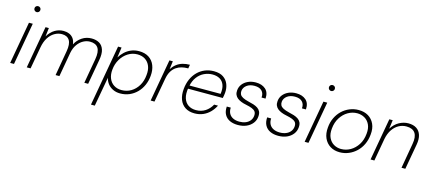

<svg xmlns="http://www.w3.org/2000/svg" viewBox="-63 -1333 4910 2181"><g transform="rotate(15 2392.5 -242.5)"><path d="M35 0 123 -496H168L80 0ZM176 -635Q162 -635 151.5 -645Q141 -655 141 -670Q141 -686 151.5 -695.5Q162 -705 176 -705Q190 -705 200.5 -695.5Q211 -686 211 -670Q211 -655 200.5 -645Q190 -635 176 -635Z M230 0 318 -496H357L345 -395Q379 -451 426 -479.5Q473 -508 529 -508Q562 -508 591.5 -497Q621 -486 642 -460Q663 -434 669 -388Q696 -441 746 -474.5Q796 -508 859 -508Q912 -508 949.5 -486Q987 -464 1002.5 -416.5Q1018 -369 1004 -293L952 0H907L958 -290Q974 -382 946 -425Q918 -468 850 -468Q810 -468 772 -447.5Q734 -427 705.5 -387.5Q677 -348 665 -289L614 0H569L620 -293Q636 -382 609 -425Q582 -468 520 -468Q474 -468 432.5 -443.5Q391 -419 362 -372.5Q333 -326 321 -257L275 0Z M1044 220 1171 -496H1212L1195 -375Q1217 -411 1249 -441.5Q1281 -472 1323.5 -490Q1366 -508 1416 -508Q1486 -508 1532.5 -477.5Q1579 -447 1600 -393.5Q1621 -340 1615 -273Q1610 -212 1587 -160Q1564 -108 1526 -69.5Q1488 -31 1438.5 -9.5Q1389 12 1329 12Q1282 12 1244 -6.5Q1206 -25 1182.5 -56Q1159 -87 1151 -124L1089 220ZM1335 -29Q1397 -29 1447 -59Q1497 -89 1529 -142.5Q1561 -196 1567 -267Q1574 -328 1556 -373Q1538 -418 1500 -443Q1462 -468 1408 -468Q1348 -468 1297.5 -436Q1247 -404 1214.5 -349Q1182 -294 1176 -227Q1170 -169 1188 -124Q1206 -79 1244.5 -54Q1283 -29 1335 -29Z M1687 0 1775 -496H1815L1803 -400Q1827 -437 1858 -461Q1889 -485 1928 -496.5Q1967 -508 2013 -508L2005 -463H1992Q1962 -463 1929 -455Q1896 -447 1866 -427Q1836 -407 1814 -371.5Q1792 -336 1782 -279L1732 0Z M2204 12Q2138 12 2093.5 -17.5Q2049 -47 2029 -100.5Q2009 -154 2016 -226Q2022 -289 2045 -341Q2068 -393 2105.5 -430.5Q2143 -468 2191.5 -488Q2240 -508 2297 -508Q2366 -508 2408 -479.5Q2450 -451 2468 -404Q2486 -357 2481 -302Q2480 -288 2477 -271.5Q2474 -255 2471 -240H2050L2056 -279H2435Q2444 -342 2428.5 -384Q2413 -426 2377.5 -447Q2342 -468 2290 -468Q2241 -468 2194.5 -446.5Q2148 -425 2114 -380.5Q2080 -336 2067 -267L2063 -249Q2051 -177 2066.5 -128Q2082 -79 2119.5 -53.5Q2157 -28 2211 -28Q2273 -28 2320 -58.5Q2367 -89 2396 -142H2441Q2419 -98 2385 -63Q2351 -28 2305.5 -8Q2260 12 2204 12Z M2714 12Q2659 12 2618.5 -7Q2578 -26 2557 -64Q2536 -102 2540 -158H2587Q2584 -118 2599.5 -89Q2615 -60 2646.5 -44.5Q2678 -29 2722 -29Q2762 -29 2794 -42Q2826 -55 2845.5 -79.5Q2865 -104 2868 -136Q2871 -168 2858 -186Q2845 -204 2817 -215Q2789 -226 2745 -235Q2713 -241 2686 -252Q2659 -263 2640.5 -278Q2622 -293 2612.5 -315Q2603 -337 2606 -366Q2609 -407 2633.5 -439Q2658 -471 2698.5 -489.5Q2739 -508 2790 -508Q2861 -508 2904 -470.5Q2947 -433 2942 -359H2895Q2900 -408 2871.5 -437.5Q2843 -467 2785 -467Q2729 -467 2693.5 -440Q2658 -413 2654 -372Q2652 -348 2661.5 -330.5Q2671 -313 2696 -300Q2721 -287 2762 -277Q2795 -270 2824.5 -260.5Q2854 -251 2875.5 -236.5Q2897 -222 2908 -199.5Q2919 -177 2916 -142Q2913 -97 2886 -62Q2859 -27 2815 -7.5Q2771 12 2714 12Z M3189 12Q3134 12 3093.5 -7Q3053 -26 3032 -64Q3011 -102 3015 -158H3062Q3059 -118 3074.5 -89Q3090 -60 3121.5 -44.5Q3153 -29 3197 -29Q3237 -29 3269 -42Q3301 -55 3320.5 -79.5Q3340 -104 3343 -136Q3346 -168 3333 -186Q3320 -204 3292 -215Q3264 -226 3220 -235Q3188 -241 3161 -252Q3134 -263 3115.5 -278Q3097 -293 3087.5 -315Q3078 -337 3081 -366Q3084 -407 3108.5 -439Q3133 -471 3173.5 -489.5Q3214 -508 3265 -508Q3336 -508 3379 -470.5Q3422 -433 3417 -359H3370Q3375 -408 3346.5 -437.5Q3318 -467 3260 -467Q3204 -467 3168.5 -440Q3133 -413 3129 -372Q3127 -348 3136.5 -330.5Q3146 -313 3171 -300Q3196 -287 3237 -277Q3270 -270 3299.5 -260.5Q3329 -251 3350.5 -236.5Q3372 -222 3383 -199.5Q3394 -177 3391 -142Q3388 -97 3361 -62Q3334 -27 3290 -7.5Q3246 12 3189 12Z M3498 0 3586 -496H3631L3543 0ZM3639 -635Q3625 -635 3614.5 -645Q3604 -655 3604 -670Q3604 -686 3614.5 -695.5Q3625 -705 3639 -705Q3653 -705 3663.5 -695.5Q3674 -686 3674 -670Q3674 -655 3663.5 -645Q3653 -635 3639 -635Z M3911 12Q3847 12 3799.5 -17.5Q3752 -47 3728 -100.5Q3704 -154 3711 -226Q3716 -289 3741 -341Q3766 -393 3805 -430Q3844 -467 3894 -487.5Q3944 -508 3999 -508Q4065 -508 4112.5 -479.5Q4160 -451 4184.5 -398Q4209 -345 4201 -273Q4195 -209 4170.5 -157Q4146 -105 4106.5 -67.5Q4067 -30 4017 -9Q3967 12 3911 12ZM3917 -28Q3976 -28 4027 -57.5Q4078 -87 4112.5 -141Q4147 -195 4154 -270Q4161 -334 4140 -378.5Q4119 -423 4079.5 -445.5Q4040 -468 3993 -468Q3936 -468 3885 -438.5Q3834 -409 3799.5 -354.5Q3765 -300 3758 -227Q3751 -162 3772 -117.5Q3793 -73 3831.5 -50.5Q3870 -28 3917 -28Z M4273 0 4361 -496H4401L4387 -392Q4423 -450 4475.5 -479Q4528 -508 4584 -508Q4642 -508 4679.5 -483.5Q4717 -459 4732 -412.5Q4747 -366 4735 -299L4682 0H4637L4688 -293Q4704 -380 4674 -424Q4644 -468 4571 -468Q4523 -468 4481 -445Q4439 -422 4408.5 -377Q4378 -332 4365 -266L4318 0Z"/></g></svg>

Font: DM Sans 24pt ExtraLight
Style: Italic
Weight: 250
Italic angle: -10°
Designer: Colophon Foundry, Jonny Pinhorn
Foundry: Colophon Foundry
Version: Version 4.004;gftools[0.9.30]